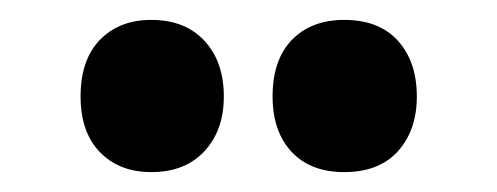

<svg xmlns="http://www.w3.org/2000/svg" viewBox="-20 -853 500 193"><path d="M61 -756Q61 -793 80.5 -813Q100 -833 132 -833Q166 -833 185.5 -812Q205 -791 205 -756Q205 -722 185.5 -701Q166 -680 132 -680Q100 -680 80.5 -700Q61 -720 61 -756ZM254 -756Q254 -793 273.5 -813Q293 -833 326 -833Q361 -833 380 -812Q399 -791 399 -756Q399 -722 380 -701Q361 -680 326 -680Q292 -680 273 -700.5Q254 -721 254 -756Z"/></svg>

Font: Noto Sans Malayalam UI ExtraCondensed Black
Style: Regular
Weight: 900
Width: 2
Designer: Jelle Bosma - Monotype Design Team
Foundry: Monotype Imaging Inc.
Version: Version 2.104; ttfautohint (v1.8.4.7-5d5b)